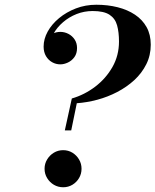

<svg xmlns="http://www.w3.org/2000/svg" viewBox="-20 -780 656 810"><path d="M253.5 -230 283 -364.5Q336.5 -380 381.8 -414.5Q427 -449 454.5 -497.5Q482 -546 482 -605Q482 -644 474 -673Q466 -702 442 -717.8Q418 -733.5 371 -733.5Q335.5 -733.5 303.2 -720.8Q271 -708 245.8 -686.2Q220.5 -664.5 205.8 -637.8Q191 -611 191 -583.5H165Q165 -601.5 175 -615.5Q185 -629.5 201 -637.5Q217 -645.5 234.5 -645.5Q252.5 -645.5 268.8 -637Q285 -628.5 295 -613.2Q305 -598 305 -577.5Q305 -554.5 294 -539.2Q283 -524 266.5 -516.2Q250 -508.5 234.5 -508.5Q216 -508.5 200 -517.5Q184 -526.5 174 -543.2Q164 -560 164 -583.5Q164 -615.5 181.2 -646.8Q198.5 -678 229.2 -703.5Q260 -729 300.2 -744.5Q340.5 -760 386.5 -760Q434.5 -760 476.2 -749.5Q518 -739 549.5 -718Q581 -697 598.5 -665.5Q616 -634 616 -591.5Q616 -546.5 597.2 -509Q578.5 -471.5 546.8 -442.2Q515 -413 474.8 -392Q434.5 -371 390.5 -359.2Q346.5 -347.5 304 -344.5L280.5 -230ZM246.5 10Q225 10 207.2 -0.5Q189.5 -11 178.8 -28.8Q168 -46.5 168 -68Q168 -89.5 178.8 -107.2Q189.5 -125 207.2 -135.8Q225 -146.5 246.5 -146.5Q268 -146.5 285.5 -135.8Q303 -125 313.5 -107.2Q324 -89.5 324 -68Q324 -46.5 313.5 -28.8Q303 -11 285.5 -0.5Q268 10 246.5 10Z"/></svg>

Font: Bodoni Moda 9pt SemiBold
Style: Italic
Weight: 600
Italic angle: -13°
Designer: Owen Earl
Foundry: indestructible type
Version: Version 2.004